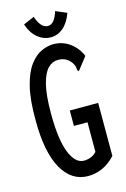

<svg xmlns="http://www.w3.org/2000/svg" viewBox="-121 -835 591 902"><g transform="rotate(-15 175.0 -384.5)"><path d="M193 10Q112 10 66.5 -71Q21 -152 21 -305Q20 -406 36 -470Q52 -534 78.5 -569Q105 -604 135.5 -617.5Q166 -631 193 -631Q238 -631 273 -605.5Q308 -580 325 -539L283 -485L277 -478L271 -483Q270 -491 269 -499.5Q268 -508 259 -522Q247 -538 232 -546Q217 -554 195 -554Q168 -554 146.5 -532.5Q125 -511 112 -460Q99 -409 99 -319Q99 -192 124.5 -128.5Q150 -65 192 -65Q209 -65 225 -71Q241 -77 254 -91V-235H188V-310H326V-52Q295 -19 261.5 -4.5Q228 10 193 10ZM242 -779 296 -756Q279 -710 252 -687.5Q225 -665 192 -665Q158 -665 129.5 -687.5Q101 -710 85 -756L138 -779Q158 -720 192 -720Q209 -720 221.5 -735.5Q234 -751 242 -779Z"/></g></svg>

Font: Inconsolata ExtraCondensed SemiBold
Style: Regular
Weight: 600
Width: 2
Monospace: yes
Designer: Raph Levien, Cyreal, Brenton Simpson
Foundry: Raph Levien, Cyreal, Google
Version: Version 3.001; ttfautohint (v1.8.2.53-6de2)